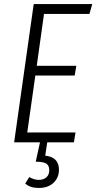

<svg xmlns="http://www.w3.org/2000/svg" viewBox="-20 -705 477 951"><path d="M198 -636 162 -379H358L350 -331H155L115 -49H354L346 0H214L204 66Q272 73 272 136Q272 175 245 200.5Q218 226 172 226Q129 226 105 204L125 172Q149 186 172 186Q195 186 209.5 173.5Q224 161 224 138Q224 115 209.5 105.5Q195 96 157 96L178 0H50L147 -685H437L423 -636Z"/></svg>

Font: Fira Sans Extra Condensed Light
Style: Italic
Weight: 300
Width: 3
Italic angle: -8°
Designer: Carrois Corporate & Edenspiekermann AG
Foundry: Carrois Corporate GbR & Edenspiekermann AG
Version: Version 4.203